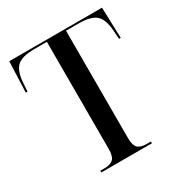

<svg xmlns="http://www.w3.org/2000/svg" viewBox="-167 -839 915 963"><g transform="rotate(-30 290.5 -357.0)"><path d="M143 0V-10H168Q202 -10 218 -25.5Q234 -41 234 -82V-704H162Q89 -704 60.5 -677Q32 -650 28 -580L25 -536H15L22 -714H559L565 -536H555L552 -580Q548 -650 519.5 -677Q491 -704 419 -704H345V-82Q345 -41 360.5 -25.5Q376 -10 411 -10H436V0Z"/></g></svg>

Font: Noto Serif Display SemiCondensed Medium
Style: Regular
Weight: 500
Width: 4
Designer: Monotype Design Team
Foundry: Monotype Imaging Inc.
Version: Version 2.009